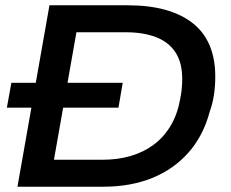

<svg xmlns="http://www.w3.org/2000/svg" viewBox="-20 -706 873 726"><path d="M6 -299 23 -393H444L428 -299ZM46 0 167 -686H463Q622 -686 708 -619Q794 -552 794 -416Q794 -380 789 -347Q784 -314 773 -284Q749 -193 693 -129.5Q637 -66 555.5 -33Q474 0 371 0ZM184 -102H369Q426 -102 475 -116.5Q524 -131 562 -159.5Q600 -188 625.5 -231Q651 -274 661 -330Q665 -350 666.5 -363.5Q668 -377 668.5 -388Q669 -399 669 -408Q669 -469 643.5 -508Q618 -547 570 -565.5Q522 -584 456 -584H269Z"/></svg>

Font: Archivo SemiExpanded Medium
Style: Italic
Weight: 500
Width: 6
Italic angle: -10°
Designer: Hector Gatti
Foundry: Omnibus-Type
Version: Version 2.001